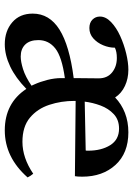

<svg xmlns="http://www.w3.org/2000/svg" viewBox="100 -632 544 783"><g transform="rotate(90 371.5 -240.0)"><path d="M698 -274 391 -277Q391 -274 391 -272Q391 -218 407 -169.5Q423 -121 459.5 -90.5Q496 -60 558 -60Q623 -60 688 -104Q698 -92 703 -81Q621 12 511 12Q400 12 342 -76Q297 -32 250.5 -10Q204 12 160 12Q106 12 70.5 -18.5Q35 -49 35 -102Q35 -170 100 -211Q165 -252 298 -269V-271Q298 -296 298.5 -321Q299 -346 299 -371Q299 -406 275 -425.5Q251 -445 216 -445Q190 -445 174 -437Q174 -413 164 -389Q154 -365 136 -349Q118 -333 94 -333Q72 -333 59.5 -345.5Q47 -358 47 -376Q47 -400 69.5 -421.5Q92 -443 126 -458.5Q160 -474 197 -483Q234 -492 264 -492Q300 -492 330 -478Q360 -464 377 -438Q404 -464 440 -478Q476 -492 519 -492Q604 -492 652 -439.5Q700 -387 700 -304Q700 -294 699.5 -286.5Q699 -279 698 -274ZM329 -97Q327 -102 324 -108Q313 -132 305.5 -161.5Q298 -191 298 -218V-233Q211 -221 177 -194Q143 -167 143 -125Q143 -90 161 -71.5Q179 -53 210 -53Q231 -53 261.5 -62.5Q292 -72 329 -97ZM394 -314 593 -318Q594 -320 594 -323.5Q594 -327 594 -328Q594 -382 571.5 -418Q549 -454 504 -454Q468 -454 445 -432.5Q422 -411 410 -379Q398 -347 394 -314Z"/></g></svg>

Font: Tiro Devanagari Sanskrit
Style: Regular
Weight: 400
Designer: Devanagari: John Hudson & Fiona Ross. Latin: John Hudson.
Foundry: Tiro Typeworks Ltd.
Version: Version 1.52